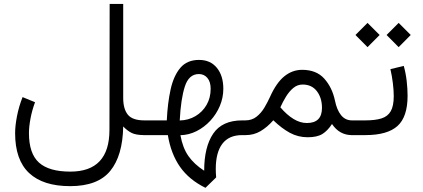

<svg xmlns="http://www.w3.org/2000/svg" viewBox="-20 -672 2102 955"><path d="M154.3 -163.6Q139.2 -123 131.6 -82Q124 -41 124 -10.3Q124 91.8 173.8 136.7Q223.6 181.6 329.6 181.6Q524.4 181.6 524.4 -25.9L525.4 -652.3H592.8V-184.6Q592.8 -130.4 615.7 -101.8Q638.7 -73.2 697.8 -73.2H712.4V0H698.2Q655.8 0 634 -11.2Q612.3 -22.5 592.8 -43Q590.3 102.5 528.3 178.2Q466.3 253.9 329.1 253.9Q194.3 253.9 124.8 188.7Q55.2 123.5 55.2 -9.8Q55.2 -46.4 64.5 -94.2Q73.7 -142.1 92.3 -189Z M1002 262.2Q920.4 222.2 875.2 157.5Q830.1 92.8 814.9 0H692.9V-73.2H809.6Q813.5 -158.2 828.4 -226.3Q843.3 -294.4 876.7 -334.2Q910.2 -374 970.2 -374Q1026.4 -374 1058.6 -334.7Q1090.8 -295.4 1090.8 -230.5Q1090.8 -186 1073.5 -145Q1056.2 -104 1026.1 -71.5Q996.1 -39.1 957.8 -19.8Q919.4 -0.5 877.4 0.5Q888.7 63.5 917.2 104.2Q945.8 145 995.6 177.2Q995.6 59.1 1040.3 -7.1Q1085 -73.2 1185.1 -73.2H1201.7V0H1184.1Q1118.7 0 1085.9 43.2Q1053.2 86.4 1053.2 168.5Q1053.2 177.7 1053.7 188.7Q1054.2 199.7 1055.2 210.4ZM874 -72.8Q917 -73.7 951.9 -94.2Q986.8 -114.7 1007.3 -149.9Q1027.8 -185.1 1027.8 -230.5Q1027.8 -265.1 1011.5 -284.4Q995.1 -303.7 969.2 -303.7Q919.4 -303.7 899.4 -241.7Q879.4 -179.7 874 -72.8Z M1339.4 -73.7Q1309.1 -39.1 1275.6 -19.5Q1242.2 0 1202.6 0H1182.1V-73.2H1200.2Q1232.9 -73.2 1256.1 -91.6Q1279.3 -109.9 1295.4 -137.2Q1311.5 -164.6 1323.2 -190.4Q1354.5 -260.3 1394.3 -292.5Q1434.1 -324.7 1482.9 -324.7Q1553.7 -324.7 1593 -280.8Q1632.3 -236.8 1646 -171.9Q1655.3 -125.5 1676.3 -99.4Q1697.3 -73.2 1730.5 -73.2H1744.1V0H1730Q1668.5 0 1631.3 -55.2Q1609.4 -21.5 1583.3 -5.4Q1557.1 10.7 1510.3 10.7Q1462.4 10.7 1421.6 -11.5Q1380.9 -33.7 1339.4 -73.7ZM1374.5 -138.2Q1407.2 -100.1 1440.2 -80.1Q1473.1 -60.1 1506.3 -60.1Q1581.5 -60.1 1581.5 -135.3Q1581.5 -185.1 1556.2 -218.3Q1530.8 -251.5 1485.4 -251.5Q1459 -251.5 1438.5 -234.1Q1418 -216.8 1402.1 -190.7Q1386.2 -164.6 1374.5 -138.2Z M1988.3 -344.2Q1998.5 -307.6 2002.9 -268.6Q2007.3 -229.5 2007.3 -195.8Q2007.3 -90.3 1957 -45.2Q1906.7 0 1797.4 0H1724.6V-73.2H1797.4Q1846.2 -73.2 1877.4 -83Q1908.7 -92.8 1923.6 -118.9Q1938.5 -145 1938.5 -194.3Q1938.5 -222.2 1934.1 -258.3Q1929.7 -294.4 1921.9 -328.1ZM1902.8 -498 1962.9 -558.1 2022.9 -498 1962.9 -437.5ZM1748 -498 1808.1 -558.1 1868.2 -498 1808.1 -437.5Z"/></svg>

Font: Vazir Light FD-WOL
Style: Light-FD-WOL
Weight: 300
Designer: Saber Rastikerdar
Foundry: Saber Rastikerdar
Version: Version 30.1.0